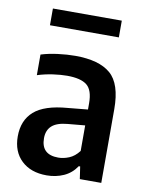

<svg xmlns="http://www.w3.org/2000/svg" viewBox="-85 -811 674 881"><g transform="rotate(10 252.0 -370.5)"><path d="M193.5 9.5Q119.5 9.5 76 -31.8Q32.5 -73 32.5 -144Q32.5 -219 80.5 -261.2Q128.5 -303.5 236 -312L328.5 -321V-350Q328.5 -411.5 300 -434.2Q271.5 -457 207.5 -457Q178 -457 141.5 -451.8Q105 -446.5 70 -435.5V-531.5Q105 -542.5 148 -548Q191 -553.5 228.5 -553.5Q340 -553.5 393.5 -507.5Q447 -461.5 447 -343.5V0H347L338.5 -57.5H332Q309 -23 272.8 -6.8Q236.5 9.5 193.5 9.5ZM152.5 -156.5Q152.5 -80 232 -80Q256.5 -80 282.2 -90.5Q308 -101 328.5 -128V-247L247.5 -239.5Q198 -235 175.2 -214.2Q152.5 -193.5 152.5 -156.5ZM89.5 -671.5V-749.5H410.5V-671.5Z"/></g></svg>

Font: Encode Sans Semi Condensed SemiBold
Style: Regular
Weight: 600
Width: 4
Designer: Multiple Designers
Foundry: Impallari Type
Version: Version 3.000; ttfautohint (v1.8.3) -l 8 -r 50 -G 200 -x 14 